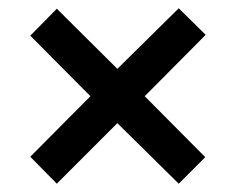

<svg xmlns="http://www.w3.org/2000/svg" viewBox="-20 -585 570 463"><path d="M411 -565 263 -419 117 -564 53 -499 198 -353 53 -207 117 -142 263 -288 411 -142 475 -206 329 -353 476 -501Z"/></svg>

Font: Noto Sans Thai SemCond SemBd
Style: Regular
Weight: 600
Width: 4
Designer: Monotype Design Team
Foundry: Monotype Imaging Inc.
Version: Version 2.002